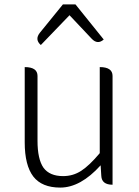

<svg xmlns="http://www.w3.org/2000/svg" viewBox="-20 -837 630 870"><path d="M253 13Q170 13 131 -37Q92 -88 92 -192V-533Q150 -533 150 -493V-199Q150 -116 177 -77Q205 -39 266 -39Q311 -39 348 -63Q385 -87 432 -143V-533Q490 -533 490 -493V0Q441 0 439 -40L436 -88Q345 13 253 13ZM165 -633Q136 -658 161 -689L265 -817H322L450 -658Q422 -633 395 -662L295 -768L165 -633Z"/></svg>

Font: Swei Half Moon CJK SC
Style: Light
Weight: 300
Version: Version 2.071